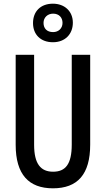

<svg xmlns="http://www.w3.org/2000/svg" viewBox="-20 -1011 574 1041"><path d="M267 -782C333 -782 375 -826 375 -888C375 -950 330 -991 267 -991C200 -991 159 -949 159 -886C159 -824 200 -782 267 -782ZM268 -837C234 -837 216 -857 216 -887C216 -916 238 -937 268 -937C300 -937 319 -916 319 -887C319 -857 297 -837 268 -837ZM469 -227V-714H369V-227C369 -121 335 -80 268 -80C201 -80 165 -122 165 -226V-714H65V-226C65 -65 136 10 267 10C400 10 469 -65 469 -227Z"/></svg>

Font: Noto Sans Armenian ExtraCondensed Medium
Style: Regular
Weight: 500
Width: 2
Designer: Monotype Design Team
Foundry: Monotype Imaging Inc.
Version: Version 2.008